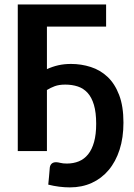

<svg xmlns="http://www.w3.org/2000/svg" viewBox="-20 -668 594 849"><path d="M275.4 55.2Q304.7 55.2 328.6 45.4Q352.5 35.6 369.6 14.4Q386.7 -6.8 396 -40.3Q405.3 -73.7 405.3 -120.6Q405.3 -170.9 395.3 -204.3Q385.3 -237.8 367.2 -257.6Q349.1 -277.3 324 -285.6Q298.8 -293.9 269 -293.9Q241.2 -293.9 222.2 -286.9Q203.1 -279.8 187.5 -270V0H58.6V-648.4H449.2V-550.3H187.5V-362.3Q211.9 -373.5 237.8 -379.4Q263.7 -385.3 293.9 -385.3Q339.4 -385.3 381.3 -371.8Q423.3 -358.4 455.6 -328.1Q487.8 -297.9 506.8 -248Q525.9 -198.2 525.9 -126Q525.9 -59.1 508.8 -6.1Q491.7 46.9 460.4 84Q429.2 121.1 385.7 140.9Q342.3 160.6 289.1 160.6Q242.2 160.6 193.4 148.4Q195.3 129.9 197 110.6Q198.7 91.3 200.2 72.8Q201.7 62 208.5 55.7Q215.3 49.3 228 49.3Q235.4 49.3 246.8 52.2Q258.3 55.2 275.4 55.2Z"/></svg>

Font: Carlito
Style: Bold
Weight: 700
Designer: Lukasz Dziedzic
Foundry: tyPoland Lukasz Dziedzic
Version: Version 1.104